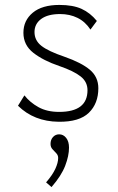

<svg xmlns="http://www.w3.org/2000/svg" viewBox="-20 -484 478 779"><path d="M218 10Q118 9 53 -55L79 -97Q102 -68 136.5 -49Q171 -30 220 -30Q335 -30 335 -118Q335 -152 307 -174Q279 -196 221 -216Q156 -238 115.5 -269.5Q75 -301 75 -351Q75 -401 113 -432.5Q151 -464 221 -464Q276 -464 311 -448Q346 -432 373 -399L347 -364Q326 -396 294.5 -411.5Q263 -427 224 -427Q174 -427 147 -407Q120 -387 120 -354Q120 -320 148 -298Q176 -276 241 -254Q310 -230 344.5 -201Q379 -172 379 -126Q379 -64 340.5 -26.5Q302 11 218 10ZM189 275 167 256Q193 226 204.5 201Q216 176 216 157Q216 146 208.5 138Q201 130 193 121.5Q185 113 185 100Q185 83 195 72Q205 61 220 61Q237 61 248.5 75.5Q260 90 260 115Q260 148 244.5 188.5Q229 229 189 275Z"/></svg>

Font: Inconsolata SemiCondensed Light
Style: Regular
Weight: 300
Width: 4
Monospace: yes
Designer: Raph Levien, Cyreal, Brenton Simpson
Foundry: Raph Levien, Cyreal, Google
Version: Version 3.100; ttfautohint (v1.8.4.7-5d5b)